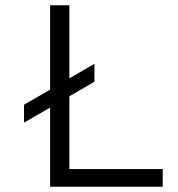

<svg xmlns="http://www.w3.org/2000/svg" viewBox="-20 -708 676 728"><path d="M71 -311V-243L170 -300V0H597V-67H243V-343L338 -398V-466L243 -411V-688H170V-368Z"/></svg>

Font: MV Cash Light
Style: Regular
Weight: 300
Designer: Rodrigo Fuenzalida
Foundry: fragTYPE
Version: Version 1.100;Glyphs 3.1.2 (3151)